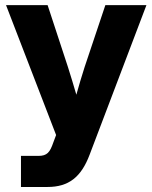

<svg xmlns="http://www.w3.org/2000/svg" viewBox="-20 -536 603 760"><path d="M63 204.1H168C251.5 204.1 301.3 165.5 335 75.7L559.6 -515.6H397L314.9 -270.5C303.2 -234.4 292.5 -197.8 282.2 -161.1C271.5 -197.8 260.7 -233.9 249 -270.5L168.5 -515.6H3.9L202.1 -1.5L190.9 28.3C177.7 66.9 166.5 81.1 131.8 81.1H63Z"/></svg>

Font: Raveo Display
Style: Bold
Weight: 700
Designer: Jakub Foglar, Rasmus Andersson (Inter)
Foundry: Jakubfoglar.com
Version: Version 1.100;Glyphs 3.2.3 (3260)